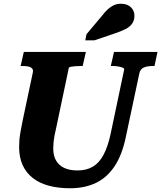

<svg xmlns="http://www.w3.org/2000/svg" viewBox="-20 -987 860 1024"><path d="M282 -316Q275 -287 271 -265Q267 -243 265.5 -226.5Q264 -210 264 -195Q264 -166 272.5 -144.5Q281 -123 297.5 -108Q314 -93 338 -85.5Q362 -78 394 -78Q441 -78 475 -98Q509 -118 532 -161Q555 -204 570 -273L642 -615Q644 -622 634.5 -626Q625 -630 610.5 -632.5Q596 -635 582 -635H571L588 -710H820L804 -635H793Q766 -635 747 -627Q728 -619 723 -595L651 -256Q631 -160 590.5 -99.5Q550 -39 490.5 -11Q431 17 353 17Q291 17 240.5 3.5Q190 -10 154.5 -38Q119 -66 100.5 -107Q82 -148 82 -203Q82 -221 83.5 -240.5Q85 -260 89.5 -284.5Q94 -309 100 -340L155 -600Q158 -614 151.5 -621.5Q145 -629 132 -632Q119 -635 101 -635H90L107 -710H438L421 -635H411Q398 -635 383 -634Q368 -633 358 -631Q348 -629 347 -625ZM524 -903Q540 -924 555.5 -938Q571 -952 587.5 -959.5Q604 -967 625 -967Q659 -967 678 -948.5Q697 -930 697 -903Q697 -879 685 -861.5Q673 -844 649.5 -832Q626 -820 590 -808L484 -772H435L441 -804Z"/></svg>

Font: Roboto Serif 20pt
Style: Bold Italic
Weight: 700
Italic angle: -10°
Version: Version 1.007